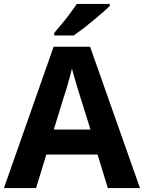

<svg xmlns="http://www.w3.org/2000/svg" viewBox="-20 -954 730 974"><path d="M0 0 252 -717H437L690 0H527L475 -170H215L163 0ZM253 -297H439L387 -463Q383 -475 377.5 -493.5Q372 -512 366 -532Q360 -552 354.5 -571.5Q349 -591 345 -606Q342 -592 336 -570.5Q330 -549 324 -527.5Q318 -506 312.5 -488.5Q307 -471 304 -463ZM537 -934V-924Q523 -910 500 -890Q477 -870 450.5 -848Q424 -826 398.5 -806.5Q373 -787 354 -774H255V-787Q271 -806 292.5 -831.5Q314 -857 334.5 -884.5Q355 -912 370 -934Z"/></svg>

Font: BC Sans
Style: Bold
Weight: 700
Designer: Monotype Design Team
Province of B.C.
Foundry: Monotype Imaging Inc.
Version: Version 2.000;GOOG;noto-source:20170915:90ef993387c0